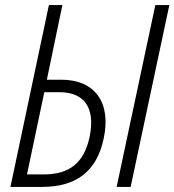

<svg xmlns="http://www.w3.org/2000/svg" viewBox="-20 -734 685 754"><path d="M21 0H146C280 0 360 -62 387 -189C418 -332 352 -421 221 -421H164L225 -714H172ZM438 0H493L645 -714H590ZM86 -49 154 -372H213C312 -372 355 -310 332 -197C310 -94 253 -49 151 -49Z"/></svg>

Font: Noto Sans Condensed Light
Style: Italic
Weight: 300
Width: 3
Italic angle: -12°
Designer: Monotype Design Team
Foundry: Monotype Imaging Inc.
Version: Version 2.013